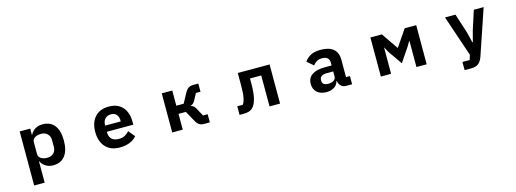

<svg xmlns="http://www.w3.org/2000/svg" viewBox="-5 -1480 7011 2607"><g transform="rotate(-15 3500.0 -176.5)"><path d="M248 210V-550H396V-463H401Q420 -507 465.5 -535Q511 -563 571 -563Q680 -563 738 -489Q796 -415 796 -276Q796 -137 737.5 -62Q679 13 571 13Q511 13 466 -15.5Q421 -44 401 -88H396V210ZM642 -228V-322Q642 -377 608 -410Q574 -443 520 -443Q464 -443 430 -420.5Q396 -398 396 -359V-192Q396 -153 430 -130Q464 -107 520 -107Q574 -107 608 -140Q642 -173 642 -228Z M1237 -276Q1237 -408 1306.5 -485.5Q1376 -563 1502 -563Q1591 -563 1649 -525.5Q1707 -488 1734.5 -425Q1762 -362 1762 -284V-239H1390V-228Q1390 -170 1424 -136.5Q1458 -103 1524 -103Q1574 -103 1608 -121Q1642 -139 1671 -172L1746 -82Q1710 -37 1648.5 -12Q1587 13 1507 13Q1379 13 1308 -65Q1237 -143 1237 -276ZM1390 -335V-326H1609V-336Q1609 -390 1582 -422Q1555 -454 1504 -454Q1452 -454 1421 -421Q1390 -388 1390 -335Z M2245 0V-550H2393V-337H2496L2572 -476Q2594 -516 2621 -533Q2648 -550 2690 -550H2759V-435H2695L2644 -341Q2630 -316 2616 -303.5Q2602 -291 2582 -286V-281Q2602 -277 2617 -266Q2632 -255 2645 -232L2709 -115H2774V0H2695Q2653 0 2626 -17.5Q2599 -35 2576 -77L2496 -222H2393V0Z M3190 6V-115H3268Q3291 -146 3302.5 -207Q3314 -268 3314 -378V-550H3761V0H3613V-435H3455V-371Q3455 -233 3435 -154Q3415 -75 3379 -39Q3355 -14 3323 -4Q3291 6 3242 6Z M4232 -148Q4232 -233 4295.5 -276Q4359 -319 4475 -319H4571V-356Q4571 -447 4470 -447Q4425 -447 4395.5 -429.5Q4366 -412 4341 -381L4253 -458Q4291 -510 4344 -536.5Q4397 -563 4480 -563Q4598 -563 4658.5 -511.5Q4719 -460 4719 -363V-115H4774V0H4689Q4647 0 4619.5 -26Q4592 -52 4585 -96H4579Q4566 -44 4521.5 -15.5Q4477 13 4412 13Q4328 13 4280 -31Q4232 -75 4232 -148ZM4571 -166V-235H4485Q4434 -235 4407.5 -218Q4381 -201 4381 -170V-153Q4381 -121 4403 -105.5Q4425 -90 4466 -90Q4512 -90 4541.5 -110Q4571 -130 4571 -166Z M5322 0H5178V-550H5339L5498 -318H5502L5660 -550H5822V0H5678V-368H5675L5630 -293L5500 -101L5366 -293L5325 -368H5322Z M6299 210V95H6401L6422 27L6227 -550H6374L6461 -280L6499 -128H6505L6545 -280L6632 -550H6770L6553 90Q6531 153 6494 181.5Q6457 210 6389 210Z"/></g></svg>

Font: IBM Plex Sans JP
Style: Bold
Weight: 700
Designer: Mike Abbink; Paul van der Laan; Pieter van Rosmalen; Wujin Sim; Yejin Wi; Jinhee Kim; Boomi Park; Yona Kim; Kichan Ma
Foundry: Sandoll Inc.
Version: Version 1.001